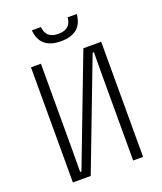

<svg xmlns="http://www.w3.org/2000/svg" viewBox="-180 -1139 1060 1254"><g transform="rotate(-20 350.0 -512.5)"><path d="M594 0H525V-602L526 -752H517L230 0H106V-800H175V-199L174 -48H183L470 -800H594ZM257 -1025Q264 -944 350 -944Q436 -944 443 -1025H506Q495 -893 350 -893Q205 -893 194 -1025Z"/></g></svg>

Font: Martian Mono ExtraLight
Style: Regular
Weight: 200
Monospace: yes
Designer: Roman Shamin
Foundry: Evil Martians
Version: Version 1.000; ttfautohint (v1.8.4.7-5d5b)